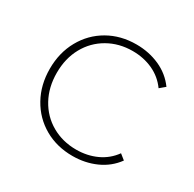

<svg xmlns="http://www.w3.org/2000/svg" viewBox="-122 -652 793 785"><g transform="rotate(30 274.5 -260.0)"><path d="M52 -260Q52 -336 85.5 -396Q119 -456 177.5 -489.5Q236 -523 310 -523Q369 -523 419.5 -500.5Q470 -478 502 -434L477 -413Q449 -452 405.5 -472Q362 -492 310 -492Q246 -492 194.5 -462.5Q143 -433 114 -380.5Q85 -328 85 -260Q85 -192 114 -139Q143 -86 194.5 -56.5Q246 -27 310 -27Q362 -27 405.5 -47Q449 -67 477 -106L502 -86Q470 -42 419.5 -19.5Q369 3 310 3Q236 3 177.5 -30.5Q119 -64 85.5 -124Q52 -184 52 -260Z"/></g></svg>

Font: Montserrat Alternates ExLight
Style: Regular
Weight: 275
Designer: Julieta Ulanovsky
Foundry: Julieta Ulanovsky
Version: Version 7.200